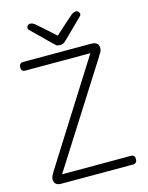

<svg xmlns="http://www.w3.org/2000/svg" viewBox="-131 -974 813 1054"><g transform="rotate(-15 276.0 -446.5)"><path d="M43 -37Q43 -50 59 -74V-75L423 -651H51Q43 -651 37 -656.5Q31 -662 31 -671V-680Q31 -688 37 -694Q43 -700 51 -700H441Q483 -700 483 -665Q483 -647 469 -629V-630L466 -627L467 -625L101 -49H494Q502 -49 508 -43.5Q514 -38 514 -29V-20Q514 -12 508 -6Q502 0 494 0H83Q43 0 43 -37ZM423 -881Q425 -877 425 -871.5Q425 -866 419 -861L312 -756Q311 -755 307 -751.5Q303 -748 301 -746Q299 -744 295 -742Q288 -737 276 -737H274Q258 -737 252.5 -742.5Q247 -748 243 -751.5Q239 -755 238 -756L131 -861Q125 -866 125 -871.5Q125 -877 127 -881Q132 -893 145 -893Q158 -893 172.5 -881.5Q187 -870 273 -792L275 -790L277 -792Q363 -870 377.5 -881.5Q392 -893 405 -893Q418 -893 423 -881Z"/></g></svg>

Font: Text Me One
Style: Regular
Weight: 400
Designer: Julia Petretta
Foundry: Julia Petretta
Version: Version 1.003